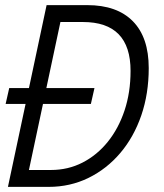

<svg xmlns="http://www.w3.org/2000/svg" viewBox="-20 -730 640 750"><path d="M11 0 162 -710H321Q437 -710 499 -647Q561 -584 561 -464Q561 -364 532 -279.5Q503 -195 450 -132.5Q397 -70 325.5 -35Q254 0 170 0ZM93 -66H179Q246 -66 302.5 -95Q359 -124 401 -176Q443 -228 466.5 -298.5Q490 -369 490 -453Q490 -644 304 -644H216ZM2 -324 16 -386H349L335 -324Z"/></svg>

Font: Geist Mono Light
Style: Italic
Weight: 300
Italic angle: -12°
Monospace: yes
Designer: Basement.studio, Andrés Briganti, Mateo Zaragoza
Foundry: Basement.studio, Vercel, Andrés Briganti, Guido Ferreyra, Mateo Zaragoza
Version: Version 1.500; ttfautohint (v1.8.4.7-5d5b)